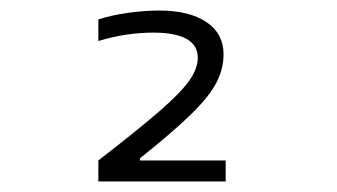

<svg xmlns="http://www.w3.org/2000/svg" viewBox="-20 -755 640 365"><path d="M167 -450Q242 -508 283 -543.5Q324 -579 340 -602Q356 -625 356 -645Q356 -693 271 -693Q246 -693 219.5 -689Q193 -685 167 -677V-718Q191 -726 223 -730.5Q255 -735 282 -735Q340 -735 372.5 -713Q405 -691 405 -652Q405 -625 392 -599Q379 -573 344.5 -539Q310 -505 246 -454V-450H409V-410H167Z"/></svg>

Font: M PLUS Code Latin 60 Light
Style: Regular
Weight: 300
Width: 7
Monospace: yes
Designer: Coji Morishita
Foundry: UNDERFOREST DESIGN
Version: Version 1.005; ttfautohint (v1.8.3)